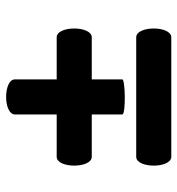

<svg xmlns="http://www.w3.org/2000/svg" viewBox="4 -688 586 635"><g transform="rotate(-90 297.5 -370.0)"><path d="M353 -614C353 -653 237 -653 237 -614V-476H97C58 -476 58 -360 97 -360H237V-259C237 -247 353 -249 353 -259V-360H492C531 -360 531 -476 492 -476H353ZM97 -213C58 -213 58 -97 97 -97H492C531 -97 531 -213 492 -213Z"/></g></svg>

Font: Lilita 2
Style: Regular
Weight: 400
Designer: Juan Montoreano
Foundry: Juan Montoreano
Version: Version 2.001